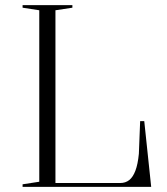

<svg xmlns="http://www.w3.org/2000/svg" viewBox="-20 -728 651 748"><path d="M68 0V-10L133 -20V-688L68 -698V-708H262V-698L196 -688V-15H448Q469 -15 483.5 -26.5Q498 -38 507.5 -63Q517 -88 521 -129L526 -256H542L569 0Z"/></svg>

Font: Kalnia Light
Style: Regular
Weight: 300
Designer: Frida Medrano
Foundry: Frida Medrano
Version: Version 1.105